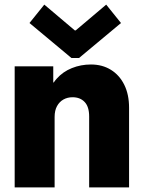

<svg xmlns="http://www.w3.org/2000/svg" viewBox="-20 -816 622 836"><path d="M43.9 0V-527.3H211.9V-457H236.3L190.4 -397.5Q199.2 -442.4 226.6 -473.1Q253.9 -503.9 293 -519.5Q332 -535.2 376 -535.2Q425.3 -535.2 462.6 -512.2Q500 -489.3 521 -447Q542 -404.8 542 -346.7V0H368.2V-308.6Q368.2 -351.1 348.6 -371.8Q329.1 -392.6 295.9 -392.6Q273.9 -392.6 256.3 -382.8Q238.8 -373 228.3 -354Q217.8 -335 217.8 -306.6V0ZM172.9 -795.9 305.7 -683.6H309.6L442.4 -795.9L506.8 -715.8L324.2 -563.5H291L108.4 -715.8Z"/></svg>

Font: Reddit Sans Black
Style: Regular
Weight: 900
Version: Version 1.014